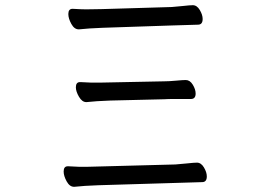

<svg xmlns="http://www.w3.org/2000/svg" viewBox="-20 -721 1040 739"><path d="M284 -608H283Q266 -608 254.5 -629Q243 -650 243 -667Q243 -687 259 -687H261Q294 -685 311 -685Q328 -685 343.5 -685.5Q359 -686 373 -686L641 -694Q658 -695 684.5 -698Q711 -701 722 -701Q738 -701 749 -682.5Q760 -664 760 -648Q760 -626 742 -626L642 -623L374 -614Q321 -612 284 -608ZM733 -361Q733 -340 715 -340H648Q627 -340 613 -339Q613 -339 405 -334Q349 -332 313 -328H312Q296 -328 284 -348.5Q272 -369 272 -385Q272 -405 288 -405H290Q336 -402 364 -403Q372 -403 612 -408Q630 -408 657 -410.5Q684 -413 695 -413Q711 -413 722 -395Q733 -377 733 -361ZM225 -61Q225 -81 241 -81H243Q289 -78 316 -79L655 -88Q672 -89 699.5 -92Q727 -95 738 -95Q754 -95 765 -76.5Q776 -58 776 -42Q776 -20 758 -20L358 -8Q302 -6 266 -2H265Q248 -2 236.5 -23Q225 -44 225 -61Z"/></svg>

Font: Moon Stars Kai HW
Style: Bold
Weight: 700
Designer: GuiWonder
Version: Version 1.101